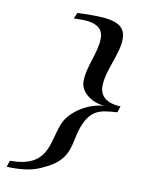

<svg xmlns="http://www.w3.org/2000/svg" viewBox="-88 -779 748 928"><g transform="rotate(10 286.0 -315.0)"><path d="M500 -302C467 -302 397 -313 397 -383C397 -461 454 -549 454 -625C454 -711 362 -712 268 -712C261 -712 223 -710 216 -710L204 -681C215 -681 228 -682 243 -682C294 -682 349 -669 349 -610C349 -536 303 -467 303 -389C303 -333 368 -292 427 -291C345 -288 256 -232 230 -164C193 -67 206 50 19 50L9 81C18 81 27 82 35 82C129 82 166 62 202 44C315 -12 298 -92 326 -168C362 -264 411 -265 490 -271Z"/></g></svg>

Font: Playball
Style: Regular
Weight: 400
Designer: Robert E. Leuschke
Foundry: Robert E. Leuschke
Version: Version 1.001